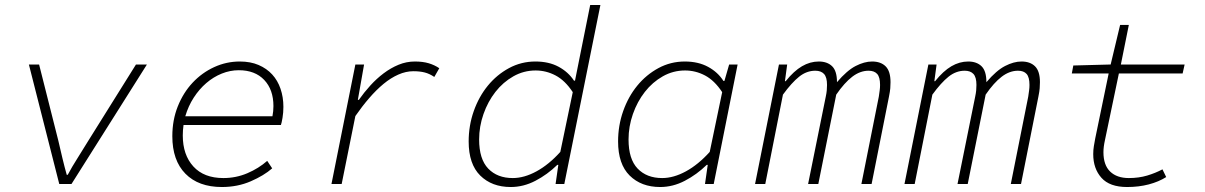

<svg xmlns="http://www.w3.org/2000/svg" viewBox="-20 -739 4840 771"><path d="M218 0 96 -480H137L214 -175Q222 -140 230.5 -104.5Q239 -69 248 -37H252Q269 -69 291 -103.5Q313 -138 336 -176L526 -480H570L267 0Z M871 12Q777 12 724.5 -41.5Q672 -95 672 -192Q672 -257 694 -312Q716 -367 753.5 -407Q791 -447 840 -469.5Q889 -492 943 -492Q986 -492 1018.5 -478Q1051 -464 1073 -440Q1095 -416 1106.5 -382.5Q1118 -349 1118 -310Q1118 -287 1114.5 -266Q1111 -245 1108 -237H717Q714 -216 714 -195Q714 -117 756.5 -70.5Q799 -24 877 -24Q928 -24 973.5 -43.5Q1019 -63 1053 -93L1073 -63Q1040 -34 987 -11Q934 12 871 12ZM939 -457Q904 -457 870.5 -443.5Q837 -430 808.5 -405.5Q780 -381 758 -347Q736 -313 724 -272H1074Q1076 -282 1077 -292.5Q1078 -303 1078 -313Q1078 -379 1041 -418Q1004 -457 939 -457Z M1311 0 1407 -480H1442L1417 -338H1421Q1442 -368 1467 -395.5Q1492 -423 1520.5 -444.5Q1549 -466 1580.5 -479Q1612 -492 1646 -492Q1678 -492 1701.5 -485Q1725 -478 1744 -465L1724 -430Q1705 -443 1685.5 -448Q1666 -453 1640 -453Q1610 -453 1579.5 -439.5Q1549 -426 1520 -402Q1491 -378 1462.5 -345Q1434 -312 1407 -273L1352 0Z M2031 12Q1955 12 1908.5 -34Q1862 -80 1862 -171Q1862 -235 1882.5 -293Q1903 -351 1939 -395Q1975 -439 2024 -465.5Q2073 -492 2130 -492Q2184 -492 2223 -471Q2262 -450 2285 -415H2289L2308 -510L2350 -719H2391L2246 0H2211L2222 -77H2218Q2178 -38 2130 -13Q2082 12 2031 12ZM2039 -24Q2085 -24 2134.5 -51Q2184 -78 2230 -129L2280 -369Q2249 -416 2211 -436Q2173 -456 2131 -456Q2083 -456 2041.5 -432.5Q2000 -409 1969.5 -370Q1939 -331 1921.5 -281Q1904 -231 1904 -179Q1904 -100 1940.5 -62Q1977 -24 2039 -24Z M2631 12Q2555 12 2508.5 -34Q2462 -80 2462 -171Q2462 -235 2482.5 -293Q2503 -351 2539 -395Q2575 -439 2624 -465.5Q2673 -492 2730 -492Q2784 -492 2823.5 -470.5Q2863 -449 2885 -414H2889L2908 -480H2942L2846 0H2811L2822 -77H2818Q2778 -38 2730 -13Q2682 12 2631 12ZM2639 -24Q2685 -24 2734.5 -51Q2784 -78 2830 -129L2880 -369Q2849 -416 2811 -436Q2773 -456 2731 -456Q2683 -456 2641.5 -432.5Q2600 -409 2569.5 -370Q2539 -331 2521.5 -281Q2504 -231 2504 -179Q2504 -100 2540.5 -62Q2577 -24 2639 -24Z M3012 0 3108 -480H3141L3132 -413H3135Q3168 -454 3200.5 -473Q3233 -492 3268 -492Q3302 -492 3321.5 -473Q3341 -454 3341 -409Q3381 -456 3416 -474Q3451 -492 3482 -492Q3517 -492 3536.5 -472.5Q3556 -453 3556 -409Q3556 -397 3555 -384.5Q3554 -372 3550 -352L3480 0H3439L3509 -351Q3511 -365 3512.5 -376Q3514 -387 3514 -398Q3514 -429 3502.5 -442Q3491 -455 3468 -455Q3434 -455 3402.5 -431Q3371 -407 3338 -359L3266 0H3225L3296 -351Q3299 -365 3300 -376Q3301 -387 3301 -398Q3301 -429 3289 -442Q3277 -455 3254 -455Q3219 -455 3189 -431Q3159 -407 3124 -359L3053 0Z M3612 0 3708 -480H3741L3732 -413H3735Q3768 -454 3800.5 -473Q3833 -492 3868 -492Q3902 -492 3921.5 -473Q3941 -454 3941 -409Q3981 -456 4016 -474Q4051 -492 4082 -492Q4117 -492 4136.5 -472.5Q4156 -453 4156 -409Q4156 -397 4155 -384.5Q4154 -372 4150 -352L4080 0H4039L4109 -351Q4111 -365 4112.5 -376Q4114 -387 4114 -398Q4114 -429 4102.5 -442Q4091 -455 4068 -455Q4034 -455 4002.5 -431Q3971 -407 3938 -359L3866 0H3825L3896 -351Q3899 -365 3900 -376Q3901 -387 3901 -398Q3901 -429 3889 -442Q3877 -455 3854 -455Q3819 -455 3789 -431Q3759 -407 3724 -359L3653 0Z M4506 12Q4436 12 4403 -25Q4370 -62 4370 -120Q4370 -137 4372.5 -152Q4375 -167 4378 -183L4432 -444H4284L4290 -476L4440 -480L4478 -639H4513L4481 -480H4737L4729 -444H4473L4417 -176Q4411 -149 4411 -128Q4411 -76 4438 -50Q4465 -24 4513 -24Q4553 -24 4586.5 -34Q4620 -44 4648 -59L4663 -28Q4633 -9 4593 1.5Q4553 12 4506 12Z"/></svg>

Font: Source Code Pro Light
Style: Italic
Weight: 300
Italic angle: -11°
Monospace: yes
Designer: Paul D. Hunt, Teo Tuominen
Foundry: Adobe Systems Incorporated
Version: Version 1.050;PS 1.000;hotconv 16.6.51;makeotf.lib2.5.65220